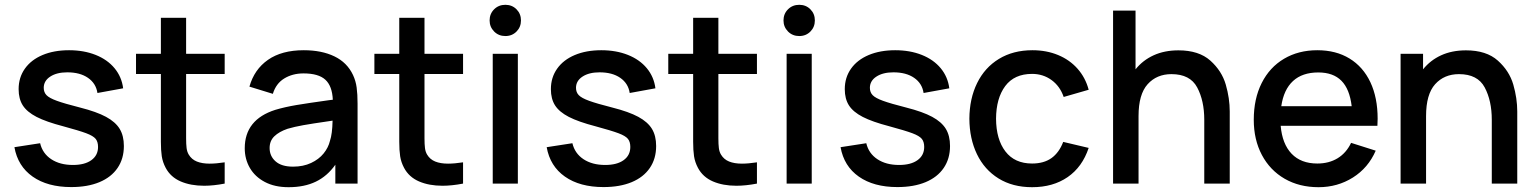

<svg xmlns="http://www.w3.org/2000/svg" viewBox="-20 -764 6394 799"><path d="M40 -151.5 147 -168Q157 -125.5 193.2 -101.5Q229.5 -77.5 283.5 -77.5Q332.5 -77.5 360.2 -97.5Q388 -117.5 388 -152.5Q388 -174 378 -186.2Q368 -198.5 338.8 -209.5Q309.5 -220.5 243 -238.5Q172 -257 132.2 -277.5Q92.5 -298 75 -325.2Q57.5 -352.5 57.5 -393Q57.5 -441.5 83.5 -478.2Q109.5 -515 157 -535Q204.5 -555 267.5 -555Q329 -555 378 -535.5Q427 -516 456.8 -480Q486.5 -444 492.5 -396.5L385.5 -377Q379.5 -417 346.2 -440Q313 -463 260 -463Q216 -463 189 -445.2Q162 -427.5 162 -398.5Q162 -380 173.5 -368Q185 -356 216.5 -344.5Q248 -333 313 -316.5Q382 -299 421.2 -277.8Q460.5 -256.5 478 -227.8Q495.5 -199 495.5 -156.5Q495.5 -103.5 469.2 -65Q443 -26.5 393.8 -6Q344.5 14.5 276.5 14.5Q178 14.5 116 -29Q54 -72.5 40 -151.5Z M754.5 -456V-217.5V-189Q754.5 -163.5 756.5 -147.8Q758.5 -132 765.5 -120.5Q777.5 -100.5 799.2 -91.8Q821 -83 852.5 -83Q879.5 -83 915 -88.5V0Q868.5 9 829.5 9Q773.5 9 731.8 -9Q690 -27 669.5 -65.5Q657 -89 653.2 -113.8Q649.5 -138.5 649.5 -174V-212.5V-456H546V-540H649.5V-690H754.5V-540H915V-456Z M1468 -332.5V0H1375.5V-78.5Q1342 -31 1294.2 -8Q1246.5 15 1181 15Q1123 15 1082 -6.8Q1041 -28.5 1019.8 -65.2Q998.5 -102 998.5 -147Q998.5 -266.5 1126 -307Q1164.5 -318.5 1213.2 -326.8Q1262 -335 1348.5 -347L1365 -349Q1362.5 -406 1334 -432.2Q1305.5 -458.5 1243 -458.5Q1197.5 -458.5 1163 -437.5Q1128.5 -416.5 1115.5 -373.5L1018 -403.5Q1038 -475 1095.2 -515Q1152.5 -555 1244 -555Q1318.5 -555 1371.5 -529.5Q1424.5 -504 1449 -452Q1460.5 -427.5 1464.2 -399.8Q1468 -372 1468 -332.5ZM1353 -177.5Q1363 -206.5 1364 -262L1351 -260Q1278 -249.5 1241.8 -243Q1205.5 -236.5 1176.5 -228Q1141.5 -216 1121.8 -197Q1102 -178 1102 -148Q1102 -114.5 1126.8 -92.5Q1151.5 -70.5 1199.5 -70.5Q1242 -70.5 1274.5 -85.8Q1307 -101 1326.8 -125.5Q1346.5 -150 1353 -177.5Z M1746.5 -456V-217.5V-189Q1746.5 -163.5 1748.5 -147.8Q1750.5 -132 1757.5 -120.5Q1769.5 -100.5 1791.2 -91.8Q1813 -83 1844.5 -83Q1871.5 -83 1907 -88.5V0Q1860.5 9 1821.5 9Q1765.5 9 1723.8 -9Q1682 -27 1661.5 -65.5Q1649 -89 1645.2 -113.8Q1641.5 -138.5 1641.5 -174V-212.5V-456H1538V-540H1641.5V-690H1746.5V-540H1907V-456Z M2135 0H2030.5V-540H2135ZM2017.5 -679Q2017.5 -706.5 2036.2 -725.2Q2055 -744 2083 -744Q2111 -744 2129.5 -725.2Q2148 -706.5 2148 -679Q2148 -651.5 2129.5 -632.8Q2111 -614 2083 -614Q2055 -614 2036.2 -633Q2017.5 -652 2017.5 -679Z M2255 -151.5 2362 -168Q2372 -125.5 2408.2 -101.5Q2444.5 -77.5 2498.5 -77.5Q2547.5 -77.5 2575.2 -97.5Q2603 -117.5 2603 -152.5Q2603 -174 2593 -186.2Q2583 -198.5 2553.8 -209.5Q2524.5 -220.5 2458 -238.5Q2387 -257 2347.2 -277.5Q2307.5 -298 2290 -325.2Q2272.5 -352.5 2272.5 -393Q2272.5 -441.5 2298.5 -478.2Q2324.5 -515 2372 -535Q2419.5 -555 2482.5 -555Q2544 -555 2593 -535.5Q2642 -516 2671.8 -480Q2701.5 -444 2707.5 -396.5L2600.5 -377Q2594.5 -417 2561.2 -440Q2528 -463 2475 -463Q2431 -463 2404 -445.2Q2377 -427.5 2377 -398.5Q2377 -380 2388.5 -368Q2400 -356 2431.5 -344.5Q2463 -333 2528 -316.5Q2597 -299 2636.2 -277.8Q2675.5 -256.5 2693 -227.8Q2710.5 -199 2710.5 -156.5Q2710.5 -103.5 2684.2 -65Q2658 -26.5 2608.8 -6Q2559.5 14.5 2491.5 14.5Q2393 14.5 2331 -29Q2269 -72.5 2255 -151.5Z M2969.5 -456V-217.5V-189Q2969.5 -163.5 2971.5 -147.8Q2973.5 -132 2980.5 -120.5Q2992.5 -100.5 3014.2 -91.8Q3036 -83 3067.5 -83Q3094.5 -83 3130 -88.5V0Q3083.5 9 3044.5 9Q2988.5 9 2946.8 -9Q2905 -27 2884.5 -65.5Q2872 -89 2868.2 -113.8Q2864.5 -138.5 2864.5 -174V-212.5V-456H2761V-540H2864.5V-690H2969.5V-540H3130V-456Z M3358 0H3253.5V-540H3358ZM3240.5 -679Q3240.5 -706.5 3259.2 -725.2Q3278 -744 3306 -744Q3334 -744 3352.5 -725.2Q3371 -706.5 3371 -679Q3371 -651.5 3352.5 -632.8Q3334 -614 3306 -614Q3278 -614 3259.2 -633Q3240.5 -652 3240.5 -679Z M3478 -151.5 3585 -168Q3595 -125.5 3631.2 -101.5Q3667.5 -77.5 3721.5 -77.5Q3770.5 -77.5 3798.2 -97.5Q3826 -117.5 3826 -152.5Q3826 -174 3816 -186.2Q3806 -198.5 3776.8 -209.5Q3747.5 -220.5 3681 -238.5Q3610 -257 3570.2 -277.5Q3530.5 -298 3513 -325.2Q3495.5 -352.5 3495.5 -393Q3495.5 -441.5 3521.5 -478.2Q3547.5 -515 3595 -535Q3642.5 -555 3705.5 -555Q3767 -555 3816 -535.5Q3865 -516 3894.8 -480Q3924.5 -444 3930.5 -396.5L3823.5 -377Q3817.5 -417 3784.2 -440Q3751 -463 3698 -463Q3654 -463 3627 -445.2Q3600 -427.5 3600 -398.5Q3600 -380 3611.5 -368Q3623 -356 3654.5 -344.5Q3686 -333 3751 -316.5Q3820 -299 3859.2 -277.8Q3898.5 -256.5 3916 -227.8Q3933.5 -199 3933.5 -156.5Q3933.5 -103.5 3907.2 -65Q3881 -26.5 3831.8 -6Q3782.5 14.5 3714.5 14.5Q3616 14.5 3554 -29Q3492 -72.5 3478 -151.5Z M4014 -270Q4014.5 -353.5 4046.2 -418.2Q4078 -483 4137.2 -519Q4196.5 -555 4276.5 -555Q4335 -555 4383.2 -535Q4431.5 -515 4464.2 -478Q4497 -441 4510.5 -390.5L4406.5 -360.5Q4391 -405.5 4355.8 -431Q4320.5 -456.5 4275 -456.5Q4201 -456.5 4163.2 -405.8Q4125.5 -355 4125 -270Q4125.5 -184 4164 -133.8Q4202.5 -83.5 4275 -83.5Q4324 -83.5 4355.8 -106.2Q4387.5 -129 4404.5 -173.5L4510.5 -148.5Q4484 -69 4423 -27Q4362 15 4275 15Q4194 15 4135.2 -21.5Q4076.5 -58 4045.5 -122.5Q4014.5 -187 4014 -270Z M5097.5 -300V0H4991.5V-265.5Q4991.5 -345 4962 -400.2Q4932.5 -455.5 4855 -455.5Q4793.5 -455.5 4755.8 -413.5Q4718 -371.5 4718 -281V0H4612V-720H4705.5V-475.5Q4736 -513.5 4781 -534Q4826 -554.5 4884 -554.5Q4969 -554.5 5016.8 -511.8Q5064.5 -469 5081 -412Q5097.5 -355 5097.5 -300Z M5309.5 -240.5Q5316 -165 5355 -124.2Q5394 -83.5 5462 -83.5Q5510.5 -83.5 5546.5 -105.5Q5582.5 -127.5 5602.5 -169.5L5705 -137Q5674 -65.5 5610 -25.2Q5546 15 5467 15Q5387 15 5326 -20.2Q5265 -55.5 5231.2 -119.2Q5197.5 -183 5197.5 -265.5Q5197.5 -353 5230.5 -418.5Q5263.5 -484 5323.5 -519.5Q5383.5 -555 5462 -555Q5539.5 -555 5596 -520.5Q5652.5 -486 5682.8 -421.8Q5713 -357.5 5713 -270Q5713 -260.5 5712 -240.5ZM5312 -322H5605Q5596.5 -393.5 5562.2 -428Q5528 -462.5 5466 -462.5Q5399.5 -462.5 5360.8 -426.8Q5322 -391 5312 -322Z M6294 -300V0H6188V-265.5Q6188 -345 6158.5 -400.2Q6129 -455.5 6051.5 -455.5Q5990 -455.5 5952.2 -413.5Q5914.5 -371.5 5914.5 -281V0H5808.5V-540H5902V-475.5Q5932.5 -513.5 5977.5 -534Q6022.5 -554.5 6080.5 -554.5Q6165.5 -554.5 6213.2 -511.8Q6261 -469 6277.5 -412Q6294 -355 6294 -300Z"/></svg>

Font: Hauora SemiBold
Style: Regular
Weight: 600
Designer: Wayne Shih
Foundry: WCYS
Version: Version 1.001